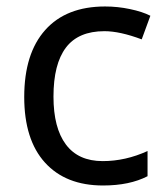

<svg xmlns="http://www.w3.org/2000/svg" viewBox="-20 -566 520 596"><path d="M299.8 9.8Q184.1 9.8 119.6 -61.3Q55.2 -132.3 55.2 -265.1Q55.2 -399.9 120.4 -472.9Q185.5 -545.9 306.2 -545.9Q345.2 -545.9 383.5 -537.8Q421.9 -529.8 446.8 -517.1L419.9 -443.8Q352.1 -469.2 304.2 -469.2Q223.1 -469.2 184.6 -418.2Q146 -367.2 146 -266.1Q146 -168.9 184.6 -117.4Q223.1 -65.9 298.8 -65.9Q369.6 -65.9 438 -97.2V-19Q382.3 9.8 299.8 9.8Z"/></svg>

Font: NotoSans
Style: Regular
Weight: 400
Designer: Monotype Design team
Foundry: Monotype Imaging Inc.
Version: Version 1.04; ttfautohint (v1.4.1)